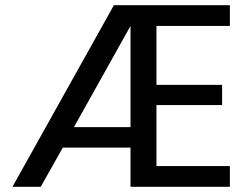

<svg xmlns="http://www.w3.org/2000/svg" viewBox="-20 -720 962 740"><path d="M28 0 419 -700H866V-620H583V-393H836V-315H583V-80H866V0H483V-151H222L137 0ZM483 -620 265 -230H483Z"/></svg>

Font: DM Sans Medium
Style: Regular
Weight: 500
Designer: Colophon Foundry, Jonny Pinhorn
Foundry: Colophon Foundry
Version: Version 4.004; ttfautohint (v1.8.4.7-5d5b)